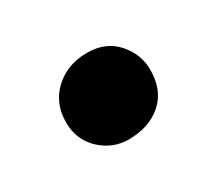

<svg xmlns="http://www.w3.org/2000/svg" viewBox="-52 -252 387 346"><g transform="rotate(-30 142.0 -78.5)"><path d="M136 8Q103.5 8 78.5 -15.2Q53.5 -38.5 53.5 -75Q53.5 -115 80.8 -140Q108 -165 148.5 -165Q187.5 -165 210 -139.5Q232.5 -114 232.5 -82Q232.5 -39 205.8 -15.5Q179 8 136 8Z"/></g></svg>

Font: Merriweather 28pt Black
Style: Regular
Weight: 900
Version: Version 2.100